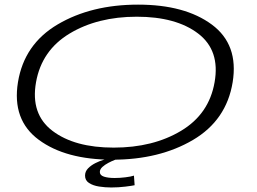

<svg xmlns="http://www.w3.org/2000/svg" viewBox="-20 -702 1138 850"><path d="M478 5Q271 5 151.8 -83Q32.5 -171 59.5 -338Q87 -506.5 235.5 -594Q384 -681.5 591.2 -681.5Q798.5 -681.5 917.8 -593.2Q1037 -505 1010 -338Q982.5 -169.5 834 -82.2Q685.5 5 478 5ZM483.5 -48.5Q657.5 -48.5 781.5 -122.8Q905.5 -197 930 -338Q955 -479 857.2 -553.5Q759.5 -628 585.5 -628Q412 -628 288.2 -553.5Q164.5 -479 139.5 -338Q114.5 -197 212.2 -122.8Q310 -48.5 483.5 -48.5ZM472.5 128Q445.5 128 418.5 123.8Q391.5 119.5 374 108Q356.5 96.5 356.5 75.5Q356.5 57 370 43.2Q383.5 29.5 402.5 20Q421.5 10.5 438.5 5.5Q455.5 0.5 462 0H505.5Q501.5 1 488.2 6Q475 11 459.8 19Q444.5 27 433.2 37.2Q422 47.5 422 59.5Q422 74 440.2 80Q458.5 86 487.5 86Q510 86 534.8 83Q559.5 80 573 75.5L576 118Q565 120.5 534.8 124.2Q504.5 128 472.5 128Z"/></svg>

Font: Anybody UltraExpanded Light
Style: Italic
Weight: 300
Width: 9
Italic angle: -10°
Designer: Tyler Finck
Foundry: Etcetera Type Company
Version: Version 1.010; ttfautohint (v1.8.3) -l 8 -r 50 -G 200 -x 14 